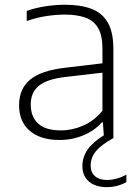

<svg xmlns="http://www.w3.org/2000/svg" viewBox="-20 -568 568 790"><path d="M225 8Q146.5 8 102.5 -29.8Q58.5 -67.5 58.5 -135Q58.5 -202.5 103.8 -240.2Q149 -278 250 -289.5L401.5 -307.5V-367Q401.5 -423 383.2 -453.5Q365 -484 330.2 -496Q295.5 -508 245.5 -508Q212.5 -508 171.8 -502Q131 -496 90 -481.5V-523Q124 -535.5 166.2 -542Q208.5 -548.5 247.5 -548.5Q311 -548.5 355.5 -532Q400 -515.5 423.2 -475.8Q446.5 -436 446.5 -366.5V0Q396 28 374.5 54.5Q353 81 353 113.5Q353 141 370.8 156.8Q388.5 172.5 420 172.5Q460 172.5 500 150.5V181.5Q462.5 202 419.5 202Q372.5 202 345.8 178.8Q319 155.5 319 115.5Q319 79 340 48.2Q361 17.5 407 -11L403.5 -64.5H399Q370 -31 323.8 -11.5Q277.5 8 225 8ZM106.5 -138.5Q106.5 -87.5 137 -59.5Q167.5 -31.5 230.5 -31.5Q277 -31.5 321.5 -50.8Q366 -70 401.5 -112V-269L250.5 -251.5Q173 -242.5 139.8 -215Q106.5 -187.5 106.5 -138.5Z"/></svg>

Font: Encode Sans SmExp XLt
Style: Regular
Weight: 200
Width: 6
Designer: Multiple Designers
Foundry: Impallari Type
Version: Version 3.002; ttfautohint (v1.8.3) -l 8 -r 50 -G 200 -x 14 